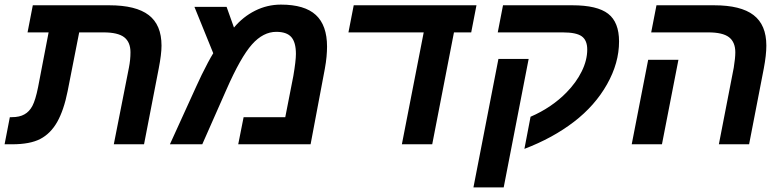

<svg xmlns="http://www.w3.org/2000/svg" viewBox="-40 -629 3415 837"><path d="M209 -96.7Q180.2 -46.4 135.5 -23.2Q90.8 0 13.2 0H-20L2.9 -118.2H11.2Q45.4 -118.2 66.4 -130.4Q87.9 -142.1 101.3 -167.5Q114.7 -192.9 126 -249L171.9 -487.8H80.1L103 -606H436Q552.7 -606 608.4 -563.2Q664.1 -520.5 664.1 -430.2Q664.1 -392.6 651.9 -330.1L587.9 0H456.1L522 -334Q528.8 -368.2 528.8 -400.9Q528.8 -445.3 501.5 -466.6Q474.1 -487.8 411.1 -487.8H305.2L254.9 -231.9Q238.3 -148.4 209 -96.7Z M1184.6 -608.9Q1288.1 -608.9 1336.9 -563.7Q1385.7 -518.6 1385.7 -425.8Q1385.7 -406.2 1383.5 -381.8Q1381.3 -357.4 1376 -328.6L1314 0H998.5L1022 -118.2H1203.6L1238.8 -297.9Q1250 -363.8 1250 -394Q1250 -444.3 1230 -467.3Q1210 -490.2 1164.6 -490.2Q1107.4 -490.2 1058.6 -435.5Q1008.8 -379.4 946.8 -237.8L841.8 0H700.7L815.9 -252.9Q825.7 -274.9 839.1 -302.5Q852.5 -330.1 866.2 -355.7Q879.9 -381.3 889.6 -397L807.6 -599.1H947.8L980 -508.8Q1019 -555.7 1072 -582.3Q1125 -608.9 1184.6 -608.9Z M1939 -487.8 1844.2 0H1711.9L1807.1 -487.8H1479L1502 -606H2037.1L2014.2 -487.8Z M2606.4 -261.7Q2554.2 -168.9 2462.2 -98.1Q2370.1 -27.3 2246.1 20L2272.9 -120.1Q2319.3 -140.1 2359.1 -167.2Q2398.9 -194.3 2429.7 -226.1Q2472.2 -269.5 2496.1 -318.1Q2520 -366.7 2520 -413.1Q2520 -453.1 2496.3 -470.5Q2472.7 -487.8 2413.1 -487.8H2129.9L2152.8 -606H2455.1Q2563.5 -606 2611.1 -569.1Q2658.7 -532.2 2658.7 -448.2Q2658.7 -354.5 2606.4 -261.7ZM2264.6 -372.1 2155.8 188H2023.9L2132.8 -372.1Z M3289.6 -330.1 3225.6 0H3093.8L3158.7 -334Q3165.5 -376 3165.5 -400.9Q3165.5 -445.3 3138.2 -466.6Q3110.8 -487.8 3047.9 -487.8H2798.8L2821.8 -606H3072.8Q3189.5 -606 3245.1 -563.2Q3300.8 -520.5 3300.8 -430.2Q3300.8 -389.2 3289.6 -330.1ZM2917.5 -368.2 2845.7 0H2713.9L2785.6 -368.2Z"/></svg>

Font: Arimo
Style: Italic
Weight: 400
Italic angle: -12°
Designer: Steve Matteson
Foundry: Monotype Imaging Inc.
Version: Version 1.33